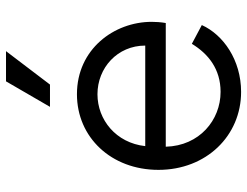

<svg xmlns="http://www.w3.org/2000/svg" viewBox="-114 -716 842 655"><g transform="rotate(-90 307.5 -389.0)"><path d="M321 12C430 12 516 -49 549 -122L485 -156C451 -100 399 -58 321 -58C225 -58 137 -130 134 -245H556C559 -262 560 -280 560 -293C560 -421 467 -548 313 -548C166 -548 55 -431 55 -270C55 -107 171 12 321 12ZM136 -315C147 -415 226 -478 313 -478C403 -478 479 -410 479 -315ZM270 -640H346L460 -790H357Z"/></g></svg>

Font: Mluvka
Style: Regular
Weight: 400
Designer: Modified by Jiří Krblich, Original typeface by Gumpita Rahayu
Foundry: Gumpita Rahayu & Jiří Krblich
Version: Version 2.000;Glyphs 3.1.1 (3134)